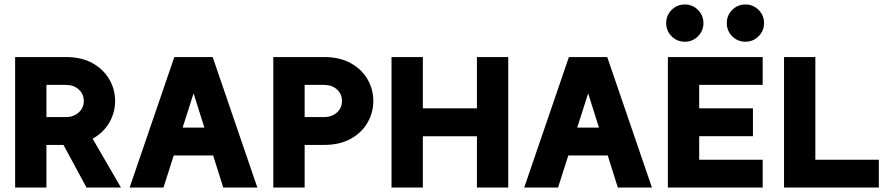

<svg xmlns="http://www.w3.org/2000/svg" viewBox="-20 -842 4014 862"><path d="M237.5 -242.2 357.1 -286.1 523.1 0H368.4ZM188.5 -460.9V-316.4H275.5Q310.7 -316.4 333.4 -337Q356.2 -357.5 356.2 -388.7Q356.2 -419.8 333.4 -440.4Q310.7 -460.9 275.5 -460.9ZM47.9 0V-585.9H275.5Q346.4 -585.9 395.8 -558.2Q445.2 -530.4 471 -485.4Q496.8 -440.5 496.8 -388.7Q496.8 -337.1 471 -292Q445.2 -247 395.8 -219.2Q346.4 -191.4 275.5 -191.4H188.5V0Z M682.8 -269V-144H1005V-269ZM849.1 -422.9 982.3 0H1135.4L934.8 -585.9H762.6L562 0H714Z M1347.7 -460.9H1434.7Q1469.9 -460.9 1492.6 -440.7Q1515.3 -420.4 1515.3 -388.7Q1515.3 -357.1 1492.6 -336.8Q1469.9 -316.4 1434.7 -316.4H1347.7ZM1207 0H1347.7V-191.4H1434.7Q1505.6 -191.4 1555 -219Q1604.4 -246.6 1630.2 -291.7Q1656 -336.9 1656 -388.7Q1656 -440.9 1630.2 -485.8Q1604.4 -530.8 1555 -558.3Q1505.6 -585.9 1434.7 -585.9H1207Z M1737.8 -585.9V0H1878.4V-230.3H2121.2V0H2261.8V-585.9H2121.2V-355.5H1878.4V-585.9Z M2454.3 -269V-144H2776.5V-269ZM2620.6 -422.9 2753.8 0H2906.9L2706.2 -585.9H2534.1L2333.5 0H2485.4Z M3360.4 -355.5H3119.1V-460.9H3404.1V-585.9H2978.5V0H3404.1V-125H3119.1V-230.5H3360.4ZM3243 -738.3Q3243 -703.4 3267.3 -679.1Q3291.7 -654.7 3326.6 -654.7Q3361.4 -654.7 3385.8 -679.1Q3410.2 -703.4 3410.2 -738.3Q3410.2 -773.1 3385.8 -797.5Q3361.4 -821.9 3326.6 -821.9Q3291.7 -821.9 3267.3 -797.5Q3243 -773.1 3243 -738.3ZM2970.9 -738.3Q2970.9 -703.4 2995.3 -679.1Q3019.6 -654.7 3054.5 -654.7Q3089.4 -654.7 3113.7 -679.1Q3138.1 -703.4 3138.1 -738.3Q3138.1 -773.1 3113.7 -797.5Q3089.4 -821.9 3054.5 -821.9Q3019.6 -821.9 2995.3 -797.5Q2970.9 -773.1 2970.9 -738.3Z M3640.6 -585.9H3500V0H3925.6V-125H3640.6Z"/></svg>

Font: Giphurs SC
Style: Regular
Weight: 400
Version: Version 0.920